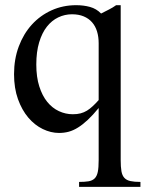

<svg xmlns="http://www.w3.org/2000/svg" viewBox="-20 -498 562 741"><path d="M522 223.1V204.1Q498.5 204.1 483.6 200.9Q468.8 197.8 460.2 188.7Q451.7 179.7 448.7 163.1Q445.8 146.5 445.8 120.1V-478H428.2Q415.5 -468.8 400.4 -461.2Q385.3 -453.6 370.1 -445.8Q352.1 -464.4 327.4 -471.2Q302.7 -478 273.9 -478Q223.1 -478 179.2 -458.3Q135.3 -438.5 103 -403.1Q70.8 -367.7 52.5 -318.8Q34.2 -270 34.2 -211.9Q34.2 -157.7 49.3 -115.5Q64.5 -73.2 89.1 -44.2Q113.8 -15.1 145 0Q176.3 15.1 208 15.1Q227.5 15.1 245.4 10.3Q263.2 5.4 281.2 -5.9Q299.3 -17.1 318.8 -35.4Q338.4 -53.7 360.8 -81.1V120.1Q360.8 148.9 357.4 165.5Q354 182.1 345.2 190.7Q336.4 199.2 321.8 201.7Q307.1 204.1 285.2 204.1V223.1ZM360.8 -111.8Q349.1 -98.6 338.1 -88.4Q327.1 -78.1 315.7 -71Q304.2 -64 291 -60.5Q277.8 -57.1 261.2 -57.1Q232.9 -57.1 207.3 -69.1Q181.6 -81.1 162.4 -104.7Q143.1 -128.4 131.6 -164.6Q120.1 -200.7 120.1 -249Q120.1 -297.9 131.1 -334.5Q142.1 -371.1 160.9 -395Q179.7 -418.9 204.8 -430.9Q230 -442.9 257.8 -442.9Q283.7 -442.9 303 -434.8Q322.3 -426.8 335.2 -412.1Q348.1 -397.5 354.5 -376.7Q360.8 -356 360.8 -331.1Z"/></svg>

Font: Galatia SIL
Style: Regular
Weight: 400
Designer: Development by SIL's NRSI team
Version: Version 2.1